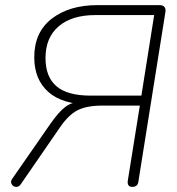

<svg xmlns="http://www.w3.org/2000/svg" viewBox="-20 -725 694 751"><path d="M480 -19 527 -312H380Q320 -312 284 -294Q248 -276 214 -226L61 -4Q53 7 42 6Q31 5 25.5 -5Q20 -15 28 -26L178 -242Q211 -289 237 -308Q263 -327 300 -327H319L334 -316Q225 -316 169.5 -365Q114 -414 114 -501Q114 -599 182.5 -652Q251 -705 362 -705H604Q617 -705 623 -698Q629 -691 627 -678L521 -13Q518 6 497 6Q487 6 482.5 -0.5Q478 -7 480 -19ZM533 -351 583 -666H352Q261 -666 209.5 -622Q158 -578 158 -498Q158 -424 201 -387.5Q244 -351 334 -351Z"/></svg>

Font: SN Pro Thin
Style: Italic
Weight: 200
Italic angle: -9°
Designer: Tobias Whetton
Foundry: Supernotes
Version: Version 1.003;Glyphs 3.3 (3324)